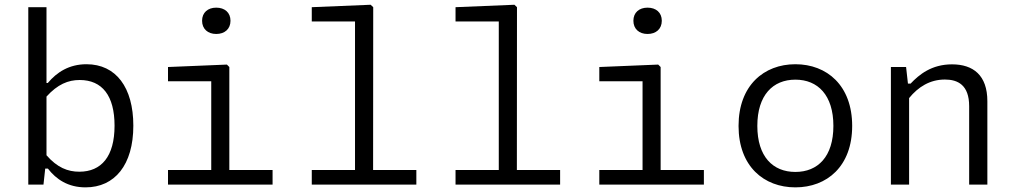

<svg xmlns="http://www.w3.org/2000/svg" viewBox="-20 -796 4380 828"><path d="M555 -254C555 -418.5 480.5 -519 353 -519C278.5 -519 225.5 -485 186 -438H180.5V-765H102V0H167.5L175 -69H186.5C222.5 -22.5 273.5 12 349 12C475 12 555 -85 555 -254ZM180.5 -126.5V-379.5C228.5 -432.5 274 -451 323.5 -451C421 -451 474 -383 474 -254C474 -121.5 417.5 -55.5 322 -55.5C272 -55.5 226.5 -73.5 180.5 -126.5Z M704.5 0H1155.5V-63H969V-507L958.5 -517.5L704.5 -507V-445.5H891V-63H704.5ZM912.5 -649.5C949 -649.5 974 -671 974 -706.5C974 -742 949 -763 912.5 -763C876.5 -763 851.5 -742 851.5 -706.5C851.5 -671 876.5 -649.5 912.5 -649.5Z M1324.5 0H1775.5V-63H1589L1589.5 -765L1578.5 -775.5L1324.5 -765V-703.5H1511V-63H1324.5Z M1944.5 0H2395.5V-63H2209L2209.5 -765L2198.5 -775.5L1944.5 -765V-703.5H2131V-63H1944.5Z M2564.5 0H3015.5V-63H2829V-507L2818.5 -517.5L2564.5 -507V-445.5H2751V-63H2564.5ZM2772.5 -649.5C2809 -649.5 2834 -671 2834 -706.5C2834 -742 2809 -763 2772.5 -763C2736.5 -763 2711.5 -742 2711.5 -706.5C2711.5 -671 2736.5 -649.5 2772.5 -649.5Z M3655 -253C3655 -427.5 3546 -519 3410 -519C3274.5 -519 3165 -427.5 3165 -253C3165 -78.5 3274.5 12 3410 12C3546 12 3655 -78.5 3655 -253ZM3574 -253C3574 -120.5 3507 -54.5 3410 -54.5C3313 -54.5 3246 -120.5 3246 -253C3246 -385.5 3313 -452.5 3410 -452.5C3507 -452.5 3574 -385.5 3574 -253Z M4238 0V-359.5C4238 -471.5 4177 -518.5 4085.5 -518.5C3997 -518.5 3943.5 -474 3907 -435.5H3895.5L3887.5 -507H3822V0H3900.5V-373C3940 -421.5 3990.5 -453 4055 -453C4110.5 -453 4159.5 -429.5 4159.5 -338V0Z"/></svg>

Font: Monaspace Neon Light
Style: Regular
Weight: 300
Designer: Riley Cran & the Lettermatic Team
Foundry: Lettermatic
Version: Version 1.200 (Monaspace Neon)